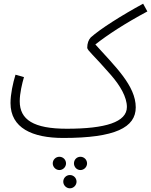

<svg xmlns="http://www.w3.org/2000/svg" viewBox="-20 -727 819 1041"><path d="M323 21C605 21 716 -36 716 -145C716 -262 604 -367 497 -486C563 -538 656 -599 779 -665L756 -707C640 -644 523 -570 472 -524C460 -511 453 -492 453 -468C453 -454 489 -427 580 -322C632 -263 668 -200 668 -147C668 -65 552 -29 342 -29C162 -29 87 -78 87 -178C87 -221 100 -275 110 -309L64 -322C50 -276 37 -217 37 -168C37 -33 155 21 323 21ZM416 195C436 195 452 178 452 159C452 139 436 123 416 123C396 123 381 139 381 159C381 178 396 195 416 195ZM302 195C322 195 338 178 338 159C338 139 322 123 302 123C282 123 266 139 266 159C266 178 282 195 302 195ZM359 294C379 294 395 277 395 258C395 238 379 222 359 222C339 222 323 238 323 258C323 277 339 294 359 294Z"/></svg>

Font: Noto Sans Arabic Cond Light
Style: Regular
Weight: 300
Width: 3
Designer: Monotype Design Team, Nadine Chahine, Nizar Qandah and Khaled Hosny
Foundry: Monotype Imaging Inc.
Version: Version 2.012